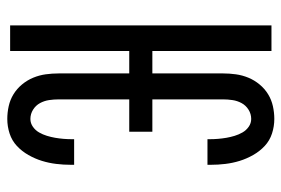

<svg xmlns="http://www.w3.org/2000/svg" viewBox="-146 -638 791 540"><g transform="rotate(90 250.0 -367.5)"><path d="M314 8Q296 8 278 4Q260 0 244.5 -9.5Q229 -19 217 -33.5Q205 -48 198 -65Q191 -82 188.5 -100Q186 -118 186 -137V-335H123V0H51V-735H123V-400H186V-599Q186 -617 188.5 -635Q191 -653 198 -670Q205 -687 217 -701.5Q229 -716 244.5 -725.5Q260 -735 278 -739Q296 -743 314 -743Q335 -743 355 -736.5Q375 -730 390 -716Q405 -702 415.5 -683.5Q426 -665 432 -645.5Q438 -626 440.5 -605.5Q443 -585 443 -564V-555H371V-561Q371 -573 370 -585Q369 -597 367 -608.5Q365 -620 361.5 -631.5Q358 -643 352 -653.5Q346 -664 336 -671Q326 -678 314 -678Q300 -678 288 -670.5Q276 -663 269.5 -651Q263 -639 261 -625.5Q259 -612 259 -599V-400H350V-335H259V-137Q259 -123 261 -109.5Q263 -96 269.5 -84Q276 -72 288 -64.5Q300 -57 314 -57Q326 -57 336 -64Q346 -71 352 -81.5Q358 -92 361.5 -103.5Q365 -115 367 -126.5Q369 -138 370 -150Q371 -162 371 -174V-180H443V-171Q443 -150 440.5 -129.5Q438 -109 432 -89.5Q426 -70 415.5 -51.5Q405 -33 390 -19Q375 -5 355 1.5Q335 8 314 8Z"/></g></svg>

Font: Iosevka
Style: Regular
Weight: 400
Monospace: yes
Designer: Belleve Invis
Foundry: Belleve Invis
Version: Version 33.2.3; ttfautohint (v1.8.4)